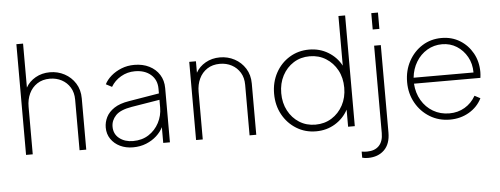

<svg xmlns="http://www.w3.org/2000/svg" viewBox="-58 -906 3351 1287"><g transform="rotate(-5 1618.0 -262.5)"><path d="M88 0H133V-320Q133 -369 151.5 -408.5Q170 -448 205.5 -471.5Q241 -495 291 -495Q335 -495 370.5 -476Q406 -457 427 -422.5Q448 -388 448 -340V0H493V-345Q493 -403 465.5 -446.5Q438 -490 393 -514Q348 -538 295 -538Q241 -538 198 -513.5Q155 -489 133 -449V-745H88Z M807 12Q856 12 896.5 -4.5Q937 -21 966.5 -48Q996 -75 1011 -106V0H1056V-365Q1056 -416 1031.5 -455Q1007 -494 963.5 -516Q920 -538 863 -538Q816 -538 776 -522Q736 -506 706.5 -480.5Q677 -455 662 -425L702 -404Q726 -445 769 -470Q812 -495 863 -495Q930 -495 970.5 -459.5Q1011 -424 1011 -365V-333L807 -299Q744 -289 706.5 -264Q669 -239 652.5 -205.5Q636 -172 636 -136Q636 -92 659 -58.5Q682 -25 720.5 -6.5Q759 12 807 12ZM682 -138Q682 -180 713 -213Q744 -246 822 -259L1011 -290V-238Q1011 -183 986 -135.5Q961 -88 916.5 -59Q872 -30 811 -30Q756 -30 719 -59Q682 -88 682 -138Z M1232 0H1277V-320Q1277 -369 1295.5 -408.5Q1314 -448 1349.5 -471.5Q1385 -495 1435 -495Q1479 -495 1514.5 -476Q1550 -457 1571 -422.5Q1592 -388 1592 -340V0H1637V-345Q1637 -403 1609.5 -446.5Q1582 -490 1537 -514Q1492 -538 1439 -538Q1385 -538 1342 -513.5Q1299 -489 1277 -449V-526H1232Z M2039 12Q2110 12 2167 -22.5Q2224 -57 2255 -115V0H2300V-745H2255V-411Q2224 -469 2167 -503.5Q2110 -538 2039 -538Q1966 -538 1907 -502Q1848 -466 1814 -403.5Q1780 -341 1780 -263Q1780 -185 1814 -123Q1848 -61 1907 -24.5Q1966 12 2039 12ZM2039 -33Q1978 -33 1930.5 -63Q1883 -93 1855.5 -145Q1828 -197 1828 -263Q1828 -329 1855.5 -381Q1883 -433 1930.5 -463Q1978 -493 2039 -493Q2100 -493 2148 -463Q2196 -433 2224 -381.5Q2252 -330 2252 -263Q2252 -197 2224 -145Q2196 -93 2148 -63Q2100 -33 2039 -33Z M2476 -635H2521V-745H2476ZM2370 220Q2438 220 2479.5 179.5Q2521 139 2521 62V-526H2476V62Q2476 118 2447.5 147.5Q2419 177 2367 177Q2348 177 2331 174V215Q2348 220 2370 220Z M2940 12Q3011 12 3068.5 -21.5Q3126 -55 3155 -113L3117 -133Q3089 -84 3043 -57Q2997 -30 2940 -30Q2879 -30 2830.5 -58.5Q2782 -87 2753 -136.5Q2724 -186 2720 -249H3167Q3170 -272 3170 -288Q3170 -359 3138.5 -415.5Q3107 -472 3053 -505Q2999 -538 2930 -538Q2858 -538 2800.5 -502Q2743 -466 2709 -403.5Q2675 -341 2675 -263Q2675 -186 2710 -123.5Q2745 -61 2805 -24.5Q2865 12 2940 12ZM2930 -496Q2985 -496 3028.5 -468.5Q3072 -441 3098 -394.5Q3124 -348 3124 -289H2721Q2727 -348 2755.5 -395Q2784 -442 2829.5 -469Q2875 -496 2930 -496Z"/></g></svg>

Font: Plus Jakarta Sans ExtraLight
Style: Regular
Weight: 200
Designer: Gumpita Rahayu
Foundry: Tokotype
Version: Version 2.004; ttfautohint (v1.8.3)